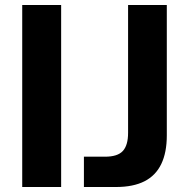

<svg xmlns="http://www.w3.org/2000/svg" viewBox="-20 -749 755 769"><path d="M69 0V-729H224.9V0ZM316.1 0V-121.4H400.7Q451 -121.4 472 -144.3Q493 -167.1 493 -217.1V-729H648.1V-206.4Q648.1 -138.3 625.9 -92.1Q603.7 -45.9 558.6 -22.9Q513.4 0 444.3 0Z"/></svg>

Font: Mona Sans ExtraLight
Style: Regular
Weight: 200
Designer: Deni Anggara
Foundry: GitHub
Version: Version 2.000